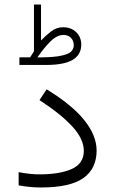

<svg xmlns="http://www.w3.org/2000/svg" viewBox="-20 -831 510 850"><path d="M113.3 -577.1Q118.2 -584 122.6 -591.6Q127 -599.1 130.4 -604.5V-811H161.6V-651.9Q182.6 -673.8 206.5 -692.1Q230.5 -710.4 258.8 -710.4Q294.9 -710.4 317.4 -688.5Q339.8 -666.5 339.8 -632.8Q339.4 -588.4 301.5 -565.9Q263.7 -543.5 184.6 -543.5H65.9V-577.1ZM184.1 -577.6Q243.2 -579.1 274.9 -591.1Q306.6 -603 306.6 -631.3Q306.6 -650.4 294.2 -663.3Q281.7 -676.3 261.2 -676.3Q231.4 -676.3 201.9 -646.2Q172.4 -616.2 145.5 -576.7ZM62.5 -68.8Q88.4 -64 111.1 -61.5Q133.8 -59.1 154.8 -59.1Q244.6 -59.1 297.9 -83Q351.1 -106.9 351.1 -163.1Q351.1 -215.8 299.8 -271.5Q248.5 -327.1 154.8 -387.7L186.5 -435.5Q299.8 -366.2 353.8 -298.3Q407.7 -230.5 407.7 -164.6Q407.7 -84.5 349.1 -42.7Q290.5 -1 161.1 -1Q134.8 -1 109.6 -3.7Q84.5 -6.3 62.5 -10.3Z"/></svg>

Font: Vazir Thin UI
Style: Thin-UI
Weight: 100
Designer: Saber Rastikerdar
Foundry: Saber Rastikerdar
Version: Version 30.0.0